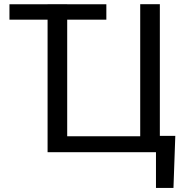

<svg xmlns="http://www.w3.org/2000/svg" viewBox="-20 -731 936 922"><path d="M208.5 -636.7V0H729V171.4H813L821.8 -78.6H747.6V-710.9H653.3V-76.7H302.7V-636.7H490.7V-710.4H302.7V-710.9H208.5V-710.4H25.4V-636.7Z"/></svg>

Font: FAU Chimera
Style: Regular
Weight: 400
Version: Version 1.002;hotconv 1.0.117;makeotfexe 2.5.65602